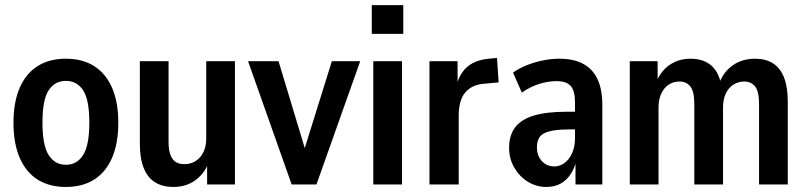

<svg xmlns="http://www.w3.org/2000/svg" viewBox="-20 -732 3201 762"><path d="M241.5 10Q176 10 129.8 -19Q83.5 -48 58.5 -105Q33.5 -162 33.5 -245Q33.5 -327.5 58.5 -384.2Q83.5 -441 129.8 -470Q176 -499 241.5 -499Q307 -499 353.2 -470Q399.5 -441 424.5 -384.2Q449.5 -327.5 449.5 -245Q449.5 -162 424.5 -105Q399.5 -48 353.2 -19Q307 10 241.5 10ZM241.5 -78Q285.5 -78 310 -116.8Q334.5 -155.5 334.5 -246Q334.5 -336 310 -373.5Q285.5 -411 241.5 -411Q197.5 -411 173 -373.5Q148.5 -336 148.5 -246Q148.5 -155.5 173 -116.8Q197.5 -78 241.5 -78Z M667.5 10Q625.5 10 595.8 -8.2Q566 -26.5 550.5 -65Q535 -103.5 535 -161V-489H649V-170Q649 -135.5 657 -115.8Q665 -96 679 -88.2Q693 -80.5 711.5 -80.5Q736.5 -80.5 756.2 -92.8Q776 -105 787.2 -128Q798.5 -151 798.5 -183.5V-489H912.5V0H802V-91H809.5Q794 -46 757 -18Q720 10 667.5 10Z M1137.5 0 964.5 -489H1085.5L1204.5 -94.5H1174L1297 -489H1409.5L1236 0Z M1455.5 -597.5V-711.5H1580.5V-597.5ZM1461.5 0V-489H1575.5V0Z M1684.5 0V-489H1796V-378H1788Q1799.5 -434 1830.8 -463.5Q1862 -493 1919 -499L1952.5 -502L1959 -405L1894.5 -399Q1850.5 -394 1825.5 -363.8Q1800.5 -333.5 1800.5 -271.5V0Z M2148 10Q2108 10 2074.2 -11.2Q2040.5 -32.5 2020.5 -67.8Q2000.5 -103 2000.5 -145.5Q2000.5 -195.5 2024.8 -227Q2049 -258.5 2099.2 -273.5Q2149.5 -288.5 2228.5 -288.5H2274.5V-218.5H2242Q2204 -218.5 2179 -214.5Q2154 -210.5 2139 -202.8Q2124 -195 2117.5 -180.8Q2111 -166.5 2111 -146.5Q2111 -114 2130.5 -92.8Q2150 -71.5 2180.5 -71.5Q2202 -71.5 2220.8 -85.5Q2239.5 -99.5 2250.8 -124.8Q2262 -150 2262 -184V-327.5Q2262 -371 2245.2 -390.5Q2228.5 -410 2188.5 -410Q2156 -410 2120.8 -399.2Q2085.5 -388.5 2051 -364.5L2016 -444Q2041 -461.5 2071.2 -473.5Q2101.5 -485.5 2134.8 -492.2Q2168 -499 2199 -499Q2257.5 -499 2295.2 -478.2Q2333 -457.5 2351.8 -417Q2370.5 -376.5 2370.5 -314.5V0H2264V-103H2269.5Q2262 -67.5 2245.5 -42Q2229 -16.5 2204.8 -3.2Q2180.5 10 2148 10Z M2479.5 0V-489H2590V-398.5H2582Q2592.5 -429.5 2612 -451.8Q2631.5 -474 2659 -486.5Q2686.5 -499 2720.5 -499Q2768.5 -499 2799.5 -474.8Q2830.5 -450.5 2842 -398H2833.5Q2849 -444.5 2886.8 -471.8Q2924.5 -499 2977 -499Q3018.5 -499 3047.5 -480.8Q3076.5 -462.5 3091.5 -424.8Q3106.5 -387 3106.5 -328.5V0H2992.5V-318Q2992.5 -370 2976.5 -389.2Q2960.5 -408.5 2933.5 -408.5Q2910 -408.5 2890.8 -396.2Q2871.5 -384 2860.5 -360.8Q2849.5 -337.5 2849.5 -304.5V0H2735.5V-318Q2735.5 -370 2719.5 -389.2Q2703.5 -408.5 2677.5 -408.5Q2653 -408.5 2634.2 -396.2Q2615.5 -384 2604.5 -360.8Q2593.5 -337.5 2593.5 -304.5V0Z"/></svg>

Font: Nunito Sans 12pt ExtraLight Condensed
Style: Regular
Weight: 200
Width: 3
Version: Version 3.101;gftools[0.9.27]